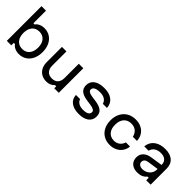

<svg xmlns="http://www.w3.org/2000/svg" viewBox="215 -2076 3319 3319"><g transform="rotate(45 1875.0 -416.0)"><path d="M250 -60H220V0H110V-848H220V-540H250Q271 -574 316.5 -595Q362 -616 416 -616Q496 -616 557.5 -576.5Q619 -537 652.5 -465.5Q686 -394 686 -300Q686 -206 652.5 -134.5Q619 -63 557.5 -23.5Q496 16 416 16Q362 16 316.5 -5Q271 -26 250 -60ZM576 -300Q576 -398 528 -455Q480 -512 396 -512Q312 -512 264 -455Q216 -398 216 -300Q216 -202 264 -145Q312 -88 396 -88Q480 -88 528 -145Q576 -202 576 -300Z M1380 0H1270V-48H1240Q1215 -18 1175 -1Q1135 16 1089 16Q1020 16 967.5 -14Q915 -44 886.5 -98.5Q858 -153 858 -224V-600H968V-254Q968 -175 1007 -132.5Q1046 -90 1119 -90Q1192 -90 1231 -132.5Q1270 -175 1270 -254V-600H1380Z M1884 -88Q1954 -88 1989 -109Q2024 -130 2024 -172Q2024 -198 1995.5 -215Q1967 -232 1910 -240L1824 -252Q1718 -267 1669 -308.5Q1620 -350 1620 -426Q1620 -516 1689 -566Q1758 -616 1882 -616Q2006 -616 2077.5 -560Q2149 -504 2154 -404H2054Q2039 -456 1995 -484Q1951 -512 1880 -512Q1806 -512 1768 -491Q1730 -470 1730 -428Q1730 -402 1758.5 -385Q1787 -368 1844 -360L1930 -348Q2036 -333 2085 -291.5Q2134 -250 2134 -174Q2134 -84 2067.5 -34Q2001 16 1882 16Q1761 16 1691 -36.5Q1621 -89 1616 -184H1717Q1732 -138 1774.5 -113Q1817 -88 1884 -88Z M2348 -297Q2348 -392 2385.5 -464Q2423 -536 2491 -576Q2559 -616 2649 -616Q2729 -616 2790 -585Q2851 -554 2886 -498Q2921 -442 2924 -368H2823Q2809 -435 2762 -473.5Q2715 -512 2645 -512Q2557 -512 2507.5 -454.5Q2458 -397 2458 -297Q2458 -200 2506.5 -144Q2555 -88 2639 -88Q2700 -88 2744.5 -121.5Q2789 -155 2807 -214H2908Q2902 -146 2866 -94Q2830 -42 2770.5 -13Q2711 16 2639 16Q2552 16 2486 -23Q2420 -62 2384 -133Q2348 -204 2348 -297Z M3530 -279 3316 -247Q3274 -240 3253.5 -219Q3233 -198 3233 -163Q3233 -131 3261 -109.5Q3289 -88 3332 -88Q3383 -88 3426 -110.5Q3469 -133 3493.5 -172.5Q3518 -212 3518 -259V-380Q3518 -443 3478.5 -478Q3439 -513 3368 -513Q3294 -513 3247 -481Q3200 -449 3186 -390H3080Q3086 -459 3123 -510Q3160 -561 3224 -588.5Q3288 -616 3372 -616Q3494 -616 3560 -557Q3626 -498 3626 -388V0H3518V-60H3488Q3459 -22 3415 -3Q3371 16 3310 16Q3251 16 3207 -6Q3163 -28 3139.5 -67.5Q3116 -107 3116 -160Q3116 -234 3165 -281.5Q3214 -329 3305 -342L3530 -376Z"/></g></svg>

Font: Martian Mono Custom sWd Rg
Style: Regular
Weight: 400
Width: 6
Monospace: yes
Designer: Alex Havermale
Foundry: Evil Martians
Version: Version 1.000